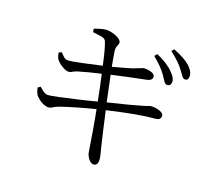

<svg xmlns="http://www.w3.org/2000/svg" viewBox="-137 -956 1275 1173"><g transform="rotate(20 500.0 -369.0)"><path d="M703 -704 717 -721Q792 -688 828 -650Q863 -617 861 -589Q858 -564 836 -564Q824 -565 814.5 -579Q805 -593 792 -613Q764 -654 703 -704ZM302 -713 299 -734Q353 -754 377 -754Q409 -754 441 -740Q473 -726 476 -709Q476 -696 470 -685Q464 -674 465 -652Q471 -610 482 -553Q547 -570 601 -586Q659 -609 668 -612Q692 -614 717.5 -606.5Q743 -599 743 -581Q743 -556 703 -550Q602 -530 492 -505Q510 -419 527 -338Q670 -372 746 -395Q781 -407 788 -409Q823 -411 848.5 -401Q874 -391 874 -374Q874 -364 867.5 -356Q861 -348 842 -346Q735 -338 538 -291Q571 -144 587 -79Q595 -46 600.5 -25.5Q606 -5 606 15Q606 26 600 36Q594 46 579 46Q563 46 548.5 28Q534 10 529 -11Q522 -49 507 -146Q498 -201 483 -278Q361 -247 266 -215Q239 -205 226.5 -196Q214 -187 197 -187Q154 -193 118 -231Q107 -246 99 -279L116 -290Q150 -257 172 -257Q187 -257 240 -268.5Q293 -280 357.5 -295Q422 -310 474 -324Q454 -428 439 -492Q355 -473 293 -454Q273 -447 264 -440.5Q255 -434 241 -434Q226 -434 200.5 -449Q175 -464 163 -480Q151 -495 147 -524L164 -532Q176 -519 188 -508.5Q200 -498 217 -498Q234 -498 298.5 -511.5Q363 -525 428 -540Q406 -645 388 -688Q379 -703 354 -706Q329 -709 302 -713ZM791 -768 804 -784Q880 -754 916 -722Q951 -688 949 -658Q949 -633 926 -633Q915 -634 905 -649Q895 -664 880 -683Q853 -720 791 -768Z"/></g></svg>

Font: Han-Nom Khai
Style: Regular
Weight: 400
Version: Version 1.200;June 22, 2023;FontCreator 14.0.0.2814 64-bit